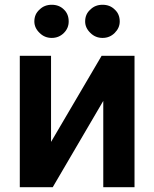

<svg xmlns="http://www.w3.org/2000/svg" viewBox="-20 -782 646 805"><path d="M544 -548V3H413V-359L201 3H63V-548H194V-187L406 -548ZM146 -644Q124 -665 124 -692Q124 -723 146 -742Q166 -762 197 -762Q228 -762 248 -742Q268 -723 268 -692Q268 -664 248 -644Q227 -623 197 -623Q167 -623 146 -644ZM359 -644Q337 -665 337 -692Q337 -723 359 -742Q379 -762 410 -762Q441 -762 461 -742Q482 -723 482 -692Q482 -665 461 -644Q440 -623 410 -623Q380 -623 359 -644Z"/></svg>

Font: Sinter Bold
Style: Regular
Weight: 700
Foundry: Adobe & rsms
Version: Version 1.000